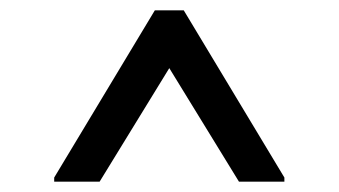

<svg xmlns="http://www.w3.org/2000/svg" viewBox="-20 -752 656 372"><path d="M85 -400H173L308 -620L443 -400H531V-408L336 -732H280L85 -408Z"/></svg>

Font: Kufam Arabic Latin Roman Normal
Style: Regular
Weight: 400
Designer: Wael Morcos & Artur Schmal
Version: Version 1.200;PS 001.200;hotconv 1.0.88;makeotf.lib2.5.64775